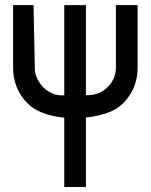

<svg xmlns="http://www.w3.org/2000/svg" viewBox="-20 -735 594 757"><path d="M233.4 2.4V-271Q134.3 -281.7 90.3 -325.7Q31.7 -384.3 31.7 -467.8V-714.8H112.3L117.2 -467.8Q117.2 -445.3 126.5 -425.5Q135.7 -405.8 150.6 -390.9Q165.5 -376 184.6 -367.4Q203.6 -358.9 223.1 -358.9Q225.6 -358.9 228.3 -358.9Q231 -358.9 233.4 -359.4V-714.8H318.8V-360.4Q321.3 -359.9 323.5 -359.9Q325.7 -359.9 328.1 -359.9Q349.6 -359.9 369.4 -368.2Q389.2 -376.5 404.1 -391.1Q418.9 -405.8 428 -425.5Q437 -445.3 437 -467.8V-714.8H522.5V-467.8Q522.5 -384.3 463.4 -325.7Q420.9 -283.2 318.8 -271.5V2.4Z"/></svg>

Font: Proletarsk
Style: Regular
Weight: 400
Designer: Peter Wiegel, original typeface by Carl Albert Fahrenwaldt 1901
Foundry: Peter Wiegel
Version: Version 1.000 2010 initial release